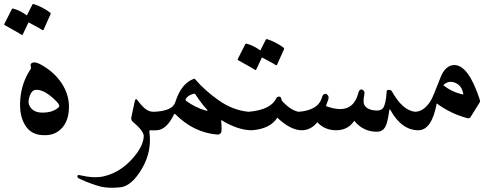

<svg xmlns="http://www.w3.org/2000/svg" viewBox="-52 -635 2448 936"><path d="M101 -326Q114 -337 142 -323Q212 -286 250 -227Q287 -169 284 -106Q282 -46 250 -11Q218 24 169 24Q101 26 71 -24Q40 -73 47 -153Q54 -234 98 -299Q100 -301 98 -312Q96 -324 101 -326ZM233 -111Q244 -120 223 -141Q166 -199 124 -197Q104 -197 93 -168Q83 -139 90 -123Q106 -86 155 -86Q205 -86 233 -111ZM106 -613Q107 -616 113 -615Q134 -608 153.5 -598Q173 -588 192 -574Q197 -570 194 -565L160 -489Q158 -486 150 -491Q147 -494 131 -502.5Q115 -511 87 -526L59 -467Q57 -462 49 -468Q45 -471 25.5 -482Q6 -493 -28 -512Q-33 -515 -31 -518L6 -591Q7 -594 13 -593Q31 -588 47.5 -579.5Q64 -571 79 -560Z M588 -62 605 -142Q609 -158 617 -148Q639 -118 657 -104Q675 -90 697 -90Q721 -90 729 -46Q737 -2 713 0Q697 1 680 0Q677 0 676 6Q690 102 640 187Q590 272 535 278Q480 284 440 275Q421 270 395 261Q369 252 337 237Q328 234 326 229Q324 222 327 220Q330 217 337 219Q405 235 452 225Q501 214 542.5 184.5Q584 155 618 108Q647 67 649 27Q646 1 596 -41Q586 -49 588 -62Z M891 -250Q896 -253 900 -248Q946 -194 1014 -146Q1084 -97 1160 -90Q1179 -89 1184 -65Q1195 0 1176 0Q1108 0 1026 -50Q1031 6 1025 13Q1019 21 1008 21Q893 12 803 -78Q800 -82 796 -77Q760 -2 712 0Q701 0 694 -16Q674 -61 684 -80Q689 -90 696 -90Q790 -93 803 -138Q831 -227 891 -250ZM900 -176Q898 -179 893 -178Q864 -171 854 -153Q850 -146 857 -142Q878 -127 901 -115.5Q924 -104 951 -96Q958 -94 959.5 -96Q961 -98 956 -102Q943 -116 929 -134.5Q915 -153 900 -176Z M1403 -90Q1422 -85 1424 -79Q1427 -71 1428 -55Q1431 0 1419 0Q1365 0 1300 -61Q1264 -6 1175 0Q1165 0 1159 -15L1144 -57Q1140 -66 1144 -78Q1148 -88 1159 -90Q1268 -99 1295 -156Q1299 -164 1308 -164Q1317 -164 1319 -155Q1320 -147 1323 -143Q1364 -98 1403 -90ZM1244 -442Q1245 -445 1251 -444Q1272 -437 1291.5 -427Q1311 -417 1330 -403Q1335 -399 1332 -394L1298 -318Q1296 -315 1288 -320Q1285 -323 1269 -331.5Q1253 -340 1225 -355L1197 -296Q1195 -291 1187 -297Q1183 -300 1163.5 -311Q1144 -322 1110 -341Q1105 -344 1107 -347L1144 -420Q1145 -423 1151 -422Q1169 -417 1185.5 -408.5Q1202 -400 1217 -389Z M1518 -162Q1522 -174 1530 -177Q1537 -180 1545 -172Q1553 -164 1548 -149Q1545 -142 1542.5 -134Q1540 -126 1537 -118Q1667 -69 1695 -183Q1699 -195 1705 -198Q1713 -201 1720 -194Q1727 -187 1724 -174Q1718 -142 1722 -129Q1730 -105 1765 -98Q1801 -91 1815 -108Q1829 -125 1833 -189Q1833 -197 1843 -197Q1855 -197 1859 -189Q1911 -96 1972 -90Q1985 -88 1994 -62Q2003 -36 2001 -19Q1998 0 1988 0Q1906 0 1851 -99Q1847 -105 1846 -99Q1838 -37 1826 -16Q1814 5 1791 7Q1721 10 1675 -46Q1644 0 1587 0Q1531 0 1495 -39Q1463 0 1419 0Q1400 0 1384 -67Q1379 -87 1403 -90Q1501 -97 1518 -162Z M2164 -318Q2232 -316 2286 -152Q2290 -141 2286 -135L2243 -66Q2238 -56 2226 -59Q2144 -81 2077 -131Q2053 0 1987 0Q1980 0 1968 -21Q1943 -71 1956 -85Q1961 -90 1971 -90Q2016 -91 2049 -146Q2060 -165 2095 -256Q2119 -318 2164 -318ZM2109 -220Q2150 -186 2207 -174Q2201 -217 2168 -231Q2135 -245 2109 -220Z"/></svg>

Font: Amiri
Style: Italic
Weight: 400
Italic angle: 10°
Designer: Khaled Hosny
Version: Version 0.113